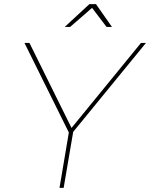

<svg xmlns="http://www.w3.org/2000/svg" viewBox="-20 -906 724 926"><path d="M684 -699 333 -270 287 0H267L312 -267L98 -699H122L325 -289L660 -699ZM520 -776H494L424 -868L318 -776H292L411 -886H443Z"/></svg>

Font: Gontserrat Thin
Style: Italic
Weight: 250
Italic angle: -11.3°
Designer: Julieta Ulanovsky
Foundry: Julieta Ulanovsky
Version: Version 6.001